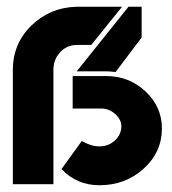

<svg xmlns="http://www.w3.org/2000/svg" viewBox="-20 -545 508 568"><path d="M18 -338Q18 -416 73 -469.5Q128 -523 206 -525H341L250 -412H207Q178 -412 158 -390.5Q138 -369 138 -338V0H18ZM294 -320Q362 -320 410.5 -274.5Q459 -229 459 -165Q459 -95 405 -46Q351 3 274 3Q207 3 162 -45L222 -128Q249 -112 274 -112Q301 -112 320 -129.5Q339 -147 339 -172Q339 -191 321 -207.5Q303 -224 279 -224H195V-320ZM399 -525V-434L322 -332Q304 -334 294 -334H207L360 -525Z"/></svg>

Font: BroshK
Style: Medium
Weight: 500
Designer: gluk
Foundry: gluk
Version: Version 0.60